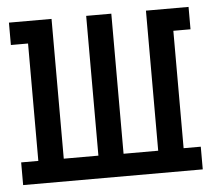

<svg xmlns="http://www.w3.org/2000/svg" viewBox="-44 -577 687 624"><g transform="rotate(-5 300.0 -265.0)"><path d="M7 0V-74H63V-457H7V-530H146V-74H259V-530H341V-73H454V-530H593V-457H537V-74H593V0Z"/></g></svg>

Font: Iosevka Curly Slab Extended
Style: Regular
Weight: 400
Width: 7
Monospace: yes
Designer: Belleve Invis
Foundry: Belleve Invis
Version: Version 11.1.0; ttfautohint (v1.8.3)